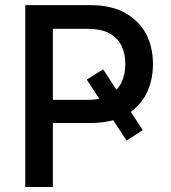

<svg xmlns="http://www.w3.org/2000/svg" viewBox="-20 -748 684 768"><path d="M392.6 -470.7Q432.6 -410.2 550.8 -227.5Q535.2 -216.8 486.3 -185.5Q446.3 -246.1 327.1 -429.7Q343.8 -440.4 392.6 -470.7ZM81.1 0Q81.1 -181.6 81.1 -727.5Q145.5 -727.5 339.8 -727.5Q424.8 -727.5 480.5 -696.3Q536.1 -665 564.5 -612.3Q591.8 -558.6 591.8 -492.2Q591.8 -424.8 564.5 -371.1Q536.1 -317.4 480.5 -286.1Q424.8 -255.9 339.8 -255.9Q280.3 -255.9 161.1 -255.9Q161.1 -279.3 161.1 -348.6Q204.1 -348.6 330.1 -348.6Q383.8 -348.6 417 -367.2Q450.2 -385.7 465.8 -418Q481.4 -450.2 481.4 -492.2Q481.4 -533.2 465.8 -565.4Q450.2 -596.7 417 -615.2Q382.8 -632.8 329.1 -632.8Q283.2 -632.8 191.4 -632.8Q191.4 -474.6 191.4 0Q163.1 0 81.1 0Z"/></svg>

Font: DeepSea
Style: Medium
Weight: 500
Designer: Stem
Version: Version 3.019;git-0a5106e0b